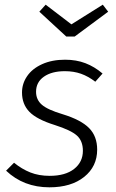

<svg xmlns="http://www.w3.org/2000/svg" viewBox="-20 -789 495 820"><path d="M418 -475 387 -440Q357 -463 326 -474Q295 -485 257 -485Q201 -485 167.5 -461.5Q134 -438 134 -397Q134 -363 159 -341.5Q184 -320 248 -301Q326 -277 360.5 -242Q395 -207 395 -150Q395 -78 339.5 -33.5Q284 11 191 11Q81 11 6 -60L40 -94Q73 -67 109.5 -52.5Q146 -38 192 -38Q259 -38 296.5 -67.5Q334 -97 334 -145Q334 -187 308.5 -210Q283 -233 214 -255Q137 -279 105.5 -311.5Q74 -344 74 -394Q74 -432 96 -464Q118 -496 160 -515Q202 -534 258 -534Q306 -534 345 -519Q384 -504 418 -475ZM442 -739 299 -633H263L148 -739L175 -769L285 -685L419 -769Z"/></svg>

Font: FiraGO Light
Style: Italic
Weight: 300
Italic angle: -8°
Designer: bBox Type GmbH
Foundry: bBox Type GmbH
Version: Version 1.001